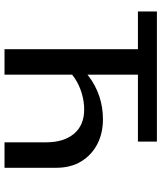

<svg xmlns="http://www.w3.org/2000/svg" viewBox="46 -744 698 829"><g transform="rotate(90 394.5 -329.0)"><path d="M594 0V-179Q594 -256 557 -300Q520 -344 452 -344Q418 -344 382.5 -333.5Q347 -323 317.5 -303.5Q288 -284 270 -254L236 -286Q267 -332 308 -363Q349 -394 396 -409.5Q443 -425 494 -425Q555 -425 602 -400.5Q649 -376 676.5 -331Q704 -286 704 -222V0ZM192 0V-658H302V0ZM29 -576V-658H591V-576Z"/></g></svg>

Font: Ysabeau Infant SemiBold
Style: Regular
Weight: 600
Designer: Christian Thalmann (Catharsis Fonts)
Version: Version 2.002; featfreeze: ss01,ss02,lnum